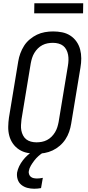

<svg xmlns="http://www.w3.org/2000/svg" viewBox="-20 -936 540 1179"><path d="M203 8Q174 8 147 2.5Q120 -3 97.5 -17.5Q75 -32 59.5 -54Q44 -76 37 -102.5Q30 -129 30.5 -157.5Q31 -186 35 -214L92 -559Q96 -584 105 -608.5Q114 -633 128 -655Q142 -677 163 -694.5Q184 -712 207 -723Q230 -734 255.5 -738.5Q281 -743 306 -743Q335 -743 362 -737.5Q389 -732 411.5 -717.5Q434 -703 449.5 -681Q465 -659 472 -632.5Q479 -606 479 -577.5Q479 -549 474 -521L417 -176Q413 -151 404.5 -126.5Q396 -102 381.5 -80Q367 -58 346.5 -40.5Q326 -23 302.5 -12Q279 -1 253.5 3.5Q228 8 203 8ZM204 -62Q220 -62 236.5 -65Q253 -68 268.5 -76Q284 -84 296.5 -96.5Q309 -109 318 -124Q327 -139 332 -155Q337 -171 340 -187L397 -532Q400 -549 400.5 -566.5Q401 -584 398 -600Q395 -616 387.5 -630.5Q380 -645 368 -654.5Q356 -664 339.5 -668.5Q323 -673 305 -673Q289 -673 272.5 -670Q256 -667 240.5 -659Q225 -651 212.5 -638.5Q200 -626 191 -611Q182 -596 177 -580Q172 -564 169 -548L112 -203Q110 -186 109 -168.5Q108 -151 111 -135Q114 -119 121.5 -104.5Q129 -90 141 -80.5Q153 -71 169.5 -66.5Q186 -62 204 -62ZM190 223Q168 223 147.5 217.5Q127 212 111 199Q95 186 88.5 165.5Q82 145 85 123Q89 103 98 84.5Q107 66 120 49Q133 32 149 17.5Q165 3 183 -8H247L246 0Q230 10 216 22.5Q202 35 190.5 50Q179 65 169.5 81Q160 97 157 114Q155 124 158.5 134Q162 144 169.5 150Q177 156 187 158Q197 160 207 160Q216 160 225 159Q234 158 243 156L232 219Q221 221 211 222Q201 223 190 223ZM190 -854 191 -916H491L490 -854Z"/></svg>

Font: Iosevka Term Curly
Style: Italic
Weight: 400
Italic angle: -9°
Designer: Belleve Invis
Foundry: Belleve Invis
Version: Version 32.3.0